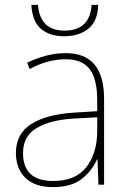

<svg xmlns="http://www.w3.org/2000/svg" viewBox="-20 -754 523 784"><path d="M377 -275V-220Q377 -129 333 -72Q289 -15 197 -15Q74 -15 74 -129Q74 -199 131 -232Q188 -265 284 -270ZM249 -537Q207 -537 167.5 -526.5Q128 -516 91 -498L101 -472Q174 -512 249 -512Q314 -512 345.5 -472.5Q377 -433 377 -343V-300L281 -294Q170 -287 107.5 -247.5Q45 -208 45 -129Q45 -66 83.5 -28Q122 10 196 10Q272 10 314 -23.5Q356 -57 376 -103H378L382 0H405V-350Q405 -537 249 -537ZM381 -734H354Q347 -629 243 -629Q144 -629 135 -734H108Q112 -666 147.5 -636Q183 -606 242 -606Q302 -606 340.5 -636.5Q379 -667 381 -734Z"/></svg>

Font: Noto Sans Display Thin
Style: Regular
Weight: 250
Designer: Monotype Design Team
Foundry: Monotype Imaging Inc.
Version: Version 1.900